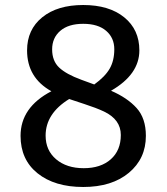

<svg xmlns="http://www.w3.org/2000/svg" viewBox="-20 -736 665 766"><path d="M62 -194C62 -130.7 84.7 -80.8 130 -44.5C175.3 -8.2 236 10 312 10C388 10 448.7 -8.8 494 -46.5C539.3 -84.2 562 -133.3 562 -194C562 -240.7 549.7 -277.7 525 -305C500.3 -332.3 466.3 -355.3 423 -374C498.3 -417.3 536 -471 536 -535C536 -590.3 515.8 -634.3 475.5 -667C435.2 -699.7 380.7 -716 312 -716C243.3 -716 188.8 -699.7 148.5 -667C108.2 -634.3 88 -590.3 88 -535C88 -462.3 120.3 -408 185 -372C103 -329.3 62 -270 62 -194ZM395 -291C439.7 -269.7 462 -238.5 462 -197.5C462 -156.5 448.7 -124.2 422 -100.5C395.3 -76.8 359.3 -65 314 -65C268.7 -65 232 -76.8 204 -100.5C176 -124.2 162 -155.7 162 -195C162 -253.7 193.3 -302.3 256 -341C265.3 -337.7 285.5 -331 316.5 -321C347.5 -311 373.7 -301 395 -291ZM304 -418C264 -432.7 234.7 -448.8 216 -466.5C197.3 -484.2 188 -508.3 188 -539C188 -569.7 198.8 -594.3 220.5 -613C242.2 -631.7 272.7 -641 312 -641C351.3 -641 381.8 -631.7 403.5 -613C425.2 -594.3 436 -569.8 436 -539.5C436 -509.2 429.8 -483.3 417.5 -462C405.2 -440.7 384.7 -419.7 356 -399C331.3 -407.7 314 -414 304 -418Z"/></svg>

Font: Telex Regular
Style: Regular
Weight: 400
Designer: Andres Torresi
Foundry: Andres Torresi
Version: Version 1.001